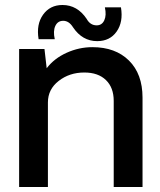

<svg xmlns="http://www.w3.org/2000/svg" viewBox="-20 -745 638 765"><path d="M133.8 -588.9Q124 -647.9 151.6 -686.5Q179.2 -725.1 229 -725.1Q288.1 -725.1 325.2 -669.9Q339.4 -644 365.2 -644Q386.2 -644 395.5 -664.1Q404.8 -684.1 397.9 -715.8H461.9Q471.7 -657.7 444.8 -619.4Q418 -581.1 367.2 -581.1Q308.1 -581.1 271 -636.2Q254.9 -662.1 231.9 -662.1Q210 -662.1 200.4 -641.6Q190.9 -621.1 198.2 -588.9ZM348.1 -557.1Q439.9 -557.1 493.9 -503.7Q547.9 -450.2 547.9 -356V0H433.1V-342.8Q433.1 -396 402.1 -426Q371.1 -456.1 315.9 -456.1Q256.8 -456.1 213.9 -422.6Q170.9 -389.2 170.9 -336.9V0H56.2V-549.8H157.2L166 -473.1Q195.8 -512.2 245.4 -534.7Q294.9 -557.1 348.1 -557.1Z"/></svg>

Font: Oakes Grotesk
Style: Medium
Weight: 500
Designer: Samuel Oakes
Foundry: Samuel Oakes
Version: Version 1.0 | wf-rip DC20170320